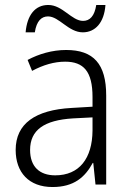

<svg xmlns="http://www.w3.org/2000/svg" viewBox="-20 -742 523 772"><path d="M83 -612H120C127 -658 147 -676 173 -676C218 -676 255 -612 313 -612C363 -612 399 -651 404 -722H367C360 -677 341 -658 314 -658C268 -658 232 -722 174 -722C121 -722 89 -681 83 -612ZM246 -541C190 -541 136 -525 91 -501L109 -457C154 -481 198 -494 242 -494C316 -494 352 -455 352 -352V-313L268 -308C122 -300 43 -245 43 -139C43 -49 96 10 191 10C278 10 322 -30 353 -87H355L364 0H407V-358C407 -485 356 -541 246 -541ZM274 -266 352 -270V-217C351 -105 299 -37 202 -37C139 -37 101 -72 101 -139C101 -219 157 -259 274 -266Z"/></svg>

Font: Noto Sans SemiCondensed Light
Style: Regular
Weight: 300
Width: 4
Designer: Monotype Design Team
Foundry: Monotype Imaging Inc.
Version: Version 2.013